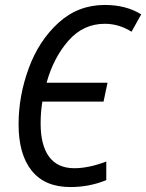

<svg xmlns="http://www.w3.org/2000/svg" viewBox="-20 -745 590 775"><path d="M55 -243Q55 -358 96 -469.5Q137 -581 216 -653Q295 -725 403 -725Q489 -725 550 -687L511 -617Q460 -649 403 -649Q316 -649 256 -580.5Q196 -512 168 -411H414L398 -335H151Q144 -293 144 -246Q144 -159 178 -112.5Q212 -66 280 -66Q338 -66 409 -93V-18Q341 10 264 10Q161 10 108 -56Q55 -122 55 -243Z"/></svg>

Font: Noto Sans UI Narrow
Style: Italic
Weight: 400
Width: 4
Italic angle: -12°
Designer: Monotype Design Team
Foundry: Monotype Imaging Inc.
Version: Version 1.001